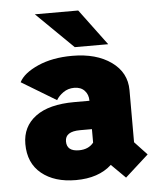

<svg xmlns="http://www.w3.org/2000/svg" viewBox="-52 -745 674 809"><g transform="rotate(-5 285.0 -340.5)"><path d="M422.5 -547.5H281L125.5 -700H309ZM448.5 19 389 -40Q333.5 11 237.5 11Q147 11 92.5 -33.5Q38 -78 38 -159Q38 -232.5 94.8 -274.8Q151.5 -317 259 -317H323V-317.5Q323 -343.5 307.2 -360.2Q291.5 -377 263.5 -377Q237.5 -377 217.5 -363Q197.5 -349 187.5 -331.5L41 -420Q60 -457.5 121.5 -484.8Q183 -512 267 -512Q368.5 -512 431.8 -466.8Q495 -421.5 495 -347V-126.5L547.5 -70.5ZM261 -113Q301.5 -113 323 -140V-197H273Q209.5 -197 209.5 -155Q209.5 -113 261 -113Z"/></g></svg>

Font: League Mono Narrow ExtraBold
Style: Regular
Weight: 800
Width: 3
Designer: Tyler Finck
Foundry: The League of Moveable Type / Tyler Finck
Version: Version 2.210